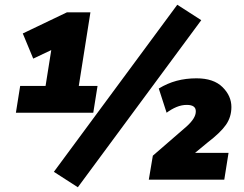

<svg xmlns="http://www.w3.org/2000/svg" viewBox="-20 -757 1026 809"><path d="M47 -282 65 -395H172L196 -546L120 -510L76 -616L262 -705H361L312 -395H391L373 -282ZM308 32 207 -33 727 -737 828 -672ZM607 0 624 -101 766 -224Q805 -259 805 -287Q806 -315 767 -315Q745 -315 723.5 -306Q702 -297 682 -282L649 -384Q685 -406 724 -416.5Q763 -427 808 -427Q880 -427 917.5 -390Q955 -353 955 -306Q955 -264 932 -231Q909 -198 854 -156L802 -113H943L925 0Z"/></svg>

Font: Nunito Sans Black
Style: Italic
Weight: 900
Italic angle: -9°
Designer: Vernon Adams
Foundry: Vernon Adams
Version: Version 3.006; ttfautohint (v1.8.3)